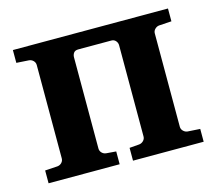

<svg xmlns="http://www.w3.org/2000/svg" viewBox="-77 -583 766 679"><g transform="rotate(-15 306.0 -244.0)"><path d="M331.1 0V-46.9L367.2 -49.8Q376 -50.8 382.6 -57.4Q389.2 -64 389.2 -73.2V-407.2Q389.2 -416 383.1 -423.1Q377 -430.2 367.2 -430.2H246.1Q233.9 -430.2 229 -423.1Q224.1 -416 224.1 -407.2V-73.2Q224.1 -64 230.5 -57.4Q236.8 -50.8 246.1 -49.8L282.2 -46.9V0H22V-46.9L67.9 -49.8Q77.1 -50.8 83.5 -57.4Q89.8 -64 89.8 -73.2V-415Q89.8 -423.8 83.5 -430.4Q77.1 -437 67.9 -438L22 -440.9V-487.8H589.8V-440.9L543.9 -438Q535.2 -437 528.6 -430.4Q522 -423.8 522 -415V-73.2Q522 -64 528.6 -57.4Q535.2 -50.8 543.9 -49.8L589.8 -46.9V0Z"/></g></svg>

Font: Charis SIL CyrE
Style: Bold
Weight: 700
Foundry: SIL International
Version: Version 5.000